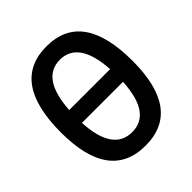

<svg xmlns="http://www.w3.org/2000/svg" viewBox="-195 -834 975 975"><g transform="rotate(-45 293.0 -346.5)"><path d="M293 9.8Q35.6 9.8 35.6 -341.8Q35.6 -703.1 293 -703.1Q550.3 -703.1 550.3 -341.8Q550.3 9.8 293 9.8ZM293 -606.9Q159.7 -606.9 146 -392.6H439.9Q426.3 -606.9 293 -606.9ZM293 -86.9Q429.2 -86.9 440.4 -300.8H145.5Q157.2 -86.9 293 -86.9Z"/></g></svg>

Font: Caskaydia Cove Medium
Style: Regular
Weight: 500
Monospace: yes
Designer: Aaron Bell
Foundry: Saja Typeworks
Version: Version 4.300; ttfautohint (v1.8.3)